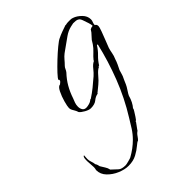

<svg xmlns="http://www.w3.org/2000/svg" viewBox="-227 -352 684 684"><g transform="rotate(-45 115.5 -9.5)"><path d="M22 248Q3 248 -18.5 239Q-40 230 -55.5 214Q-71 198 -71 177V176Q-70 174 -69.5 169.5Q-69 165 -69 164Q-69 156 -70 147.5Q-71 139 -71 131Q-71 126 -70.5 120Q-70 114 -67 110L-64 109Q-64 113 -64.5 117.5Q-65 122 -65 127Q-65 135 -62 143Q-59 151 -58 160Q-55 164 -54 168Q-53 172 -52 176Q-47 185 -41.5 193Q-36 201 -34 211Q-20 224 -12 231.5Q-4 239 16 239Q20 239 33 235.5Q46 232 47 231Q76 215 98 193Q112 179 123 162Q134 145 144 128Q182 67 208 0Q234 -67 250 -136H246Q236 -120 223 -107.5Q210 -95 200 -79H197L196 -76Q186 -72 173 -56.5Q160 -41 150 -33L128 -15Q126 -15 126 -12Q113 -10 102.5 -1Q92 8 72 8Q63 8 49.5 0.5Q36 -7 31 -14Q30 -17 29 -20Q28 -23 26 -26Q23 -31 20 -36.5Q17 -42 17 -48Q17 -56 22.5 -76Q28 -96 36.5 -113Q45 -130 54 -130Q56 -132 60 -135Q64 -138 64 -142Q64 -143 63.5 -143.5Q63 -144 63 -145H61Q63 -151 77 -166Q91 -181 109.5 -198.5Q128 -216 145 -230Q162 -244 169 -247Q181 -253 193.5 -257.5Q206 -262 218 -266V-265Q226 -267 231 -267Q237 -267 243 -267Q249 -267 254 -265Q269 -260 282.5 -246.5Q296 -233 296 -216Q296 -210 293.5 -204.5Q291 -199 291 -192Q298 -189 298 -180Q298 -175 292 -158.5Q286 -142 279 -124.5Q272 -107 269 -99Q266 -89 264 -77.5Q262 -66 257 -55Q254 -45 249.5 -35.5Q245 -26 240 -16Q238 -10 236.5 -4Q235 2 233 7Q230 14 226.5 21Q223 28 220 36Q217 43 209 55Q201 67 199 72Q192 98 177 115H178Q178 117 173 125Q168 133 162.5 141.5Q157 150 155 152Q151 152 151 156Q150 158 143 167Q136 176 135 178Q134 181 131 183Q128 185 126 187Q122 191 118 197Q114 203 109 208Q104 209 92.5 219Q81 229 63.5 238.5Q46 248 22 248ZM62 -5Q68 -5 77 -7.5Q86 -10 90 -14Q91 -14 92 -15.5Q93 -17 94 -16H95Q112 -27 127.5 -39.5Q143 -52 159 -66Q168 -74 177.5 -86Q187 -98 197 -103L199 -104V-106Q208 -117 219 -127Q230 -137 238 -149Q240 -152 242 -155.5Q244 -159 246 -162L264 -182L270 -191Q276 -195 282 -195Q283 -196 284 -196Q284 -201 280.5 -212.5Q277 -224 273 -234.5Q269 -245 264 -247Q260 -250 253 -250.5Q246 -251 241 -251L227 -248Q210 -244 194.5 -233Q179 -222 165 -212L144 -197Q135 -190 128 -181.5Q121 -173 113 -165Q109 -161 106.5 -155Q104 -149 100 -144Q83 -126 71.5 -106Q60 -86 52 -62Q49 -55 46 -46.5Q43 -38 43 -29Q43 -19 47.5 -12Q52 -5 62 -5Z"/></g></svg>

Font: Qwitcher Grypen
Style: Regular
Weight: 400
Designer: Robert E. Leuschke
Foundry: Robert E. Leuschke
Version: Version 1.100; ttfautohint (v1.8.3)